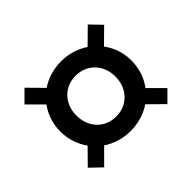

<svg xmlns="http://www.w3.org/2000/svg" viewBox="-107 -737 779 779"><g transform="rotate(-45 282.0 -347.5)"><path d="M101 -119 164 -182C197 -160 237 -147 282 -147C326 -147 367 -160 400 -182L464 -119L510 -165L447 -228C472 -261 486 -302 486 -348C486 -392 472 -433 447 -466L510 -528L464 -576L399 -512C366 -534 326 -547 282 -547C237 -547 197 -534 164 -512L101 -576L53 -528L116 -465C92 -433 78 -392 78 -347C78 -303 92 -262 116 -229L53 -165ZM282 -230C216 -230 170 -279 170 -348C170 -414 216 -464 282 -464C347 -464 394 -415 394 -348C394 -279 347 -230 282 -230Z"/></g></svg>

Font: Outfit
Style: Regular
Weight: 400
Designer: Rodrigo Fuenzalida
Foundry: fragTYPE
Version: Version 1.100;gftools[0.9.27]